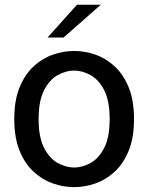

<svg xmlns="http://www.w3.org/2000/svg" viewBox="-20 -776 624 808"><path d="M292 11.5Q247 11.5 202.5 -4Q158 -19.5 121.2 -53.5Q84.5 -87.5 62.2 -142.2Q40 -197 40 -275Q40 -353 62.2 -407.8Q84.5 -462.5 121.2 -496.5Q158 -530.5 202.5 -546Q247 -561.5 292 -561.5Q337 -561.5 381.5 -546Q426 -530.5 462.8 -496.5Q499.5 -462.5 521.8 -407.8Q544 -353 544 -275Q544 -197 521.8 -142.2Q499.5 -87.5 462.8 -53.5Q426 -19.5 381.5 -4Q337 11.5 292 11.5ZM292 -71Q326.5 -71 361 -90Q395.5 -109 418.5 -153.5Q441.5 -198 441.5 -275Q441.5 -352 418.5 -396.5Q395.5 -441 361 -460Q326.5 -479 292 -479Q257.5 -479 223 -460Q188.5 -441 165.5 -396.5Q142.5 -352 142.5 -275Q142.5 -198 165.5 -153.5Q188.5 -109 223 -90Q257.5 -71 292 -71ZM180 -618 304 -756H404L247.5 -618Z"/></svg>

Font: Junction Medium
Style: Regular
Weight: 500
Designer: Caroline Hadilaksono
Foundry: Caroline Hadilaksono, Tyler Finck, The League of Moveable Type
Version: Version 2.000; ttfautohint (v1.8.3)